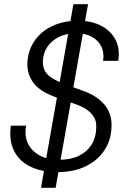

<svg xmlns="http://www.w3.org/2000/svg" viewBox="-20 -811 605 918"><path d="M176 87 331 -791H401L246 87ZM254 12Q180 12 126 -14Q72 -40 47 -90Q22 -140 32 -210H105Q96 -162 113.5 -125.5Q131 -89 169.5 -68Q208 -47 262 -47Q318 -47 357 -66Q396 -85 417.5 -119Q439 -153 440 -198Q442 -228 431 -248Q420 -268 401 -282.5Q382 -297 355.5 -307.5Q329 -318 299.5 -327.5Q270 -337 240 -349Q171 -374 140 -415Q109 -456 111 -511Q114 -570 145 -615.5Q176 -661 230 -686.5Q284 -712 354 -712Q418 -712 464.5 -687.5Q511 -663 533 -619.5Q555 -576 545 -520H473Q479 -559 464.5 -588.5Q450 -618 419 -635Q388 -652 345 -652Q298 -652 263 -635Q228 -618 207.5 -588.5Q187 -559 185 -520Q184 -495 192.5 -476.5Q201 -458 218.5 -445Q236 -432 260 -421Q284 -410 313 -400Q342 -390 374 -378Q406 -367 432 -351Q458 -335 477 -313.5Q496 -292 505.5 -264.5Q515 -237 513 -202Q511 -140 478.5 -91.5Q446 -43 389 -15.5Q332 12 254 12Z"/></svg>

Font: DM Sans 28pt Light
Style: Italic
Weight: 300
Italic angle: -10°
Version: Version 4.004;gftools[0.9.30]